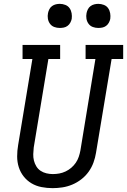

<svg xmlns="http://www.w3.org/2000/svg" viewBox="-20 -968 659 996"><path d="M253 8Q224 8 195.5 2.5Q167 -3 143.5 -17Q120 -31 103 -52.5Q86 -74 77.5 -100.5Q69 -127 69 -156.5Q69 -186 74 -215L148 -662H97V-735H292V-662H231L155 -203Q153 -186 152.5 -168.5Q152 -151 156 -135Q160 -119 168.5 -105Q177 -91 190.5 -82Q204 -73 220.5 -69Q237 -65 254 -65Q271 -65 287.5 -68Q304 -71 320 -78.5Q336 -86 349.5 -97.5Q363 -109 373 -123.5Q383 -138 388.5 -154.5Q394 -171 397 -187L475 -662H424V-735H619V-662H559L478 -175Q474 -150 465 -125Q456 -100 440 -77.5Q424 -55 402 -38Q380 -21 355 -10.5Q330 0 304 4Q278 8 253 8ZM490 -823Q475 -823 461.5 -828Q448 -833 439.5 -844.5Q431 -856 428.5 -870.5Q426 -885 429 -900Q431 -910 436 -920Q441 -930 450 -936.5Q459 -943 469.5 -945.5Q480 -948 490 -948Q505 -948 519 -942.5Q533 -937 541 -925.5Q549 -914 551.5 -899.5Q554 -885 552 -870Q550 -860 544.5 -850Q539 -840 530 -833.5Q521 -827 510.5 -825Q500 -823 490 -823ZM290 -823Q275 -823 261.5 -828Q248 -833 239.5 -844.5Q231 -856 228.5 -870.5Q226 -885 229 -900Q231 -910 236 -920Q241 -930 250 -936.5Q259 -943 269.5 -945.5Q280 -948 290 -948Q305 -948 319 -942.5Q333 -937 341 -925.5Q349 -914 351.5 -899.5Q354 -885 352 -870Q350 -860 344.5 -850Q339 -840 330 -833.5Q321 -827 310.5 -825Q300 -823 290 -823Z"/></svg>

Font: Iosevka Slab Extended
Style: Italic
Weight: 400
Width: 7
Italic angle: -9°
Monospace: yes
Designer: Belleve Invis
Foundry: Belleve Invis
Version: Version 11.1.0; ttfautohint (v1.8.3)